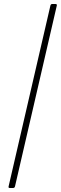

<svg xmlns="http://www.w3.org/2000/svg" viewBox="-20 -810 304 960"><path d="M29 130Q21 130 23 122L232 -782Q234 -790 241 -790H257Q266 -790 264 -782L55 122Q53 130 45 130Z"/></svg>

Font: Instrument Serif
Style: Italic
Weight: 400
Italic angle: -13°
Designer: Rodrigo Fuenzalida
Foundry: fragTYPE
Version: Version 1.000; ttfautohint (v1.8.4.7-5d5b);gftools[0.9.27]